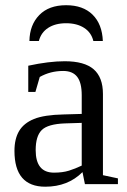

<svg xmlns="http://www.w3.org/2000/svg" viewBox="-20 -703 484 733"><path d="M227.1 -469.2Q302.2 -469.2 337.6 -438.5Q373 -407.7 373 -344.2V-34.2L430.2 -22V0H304.2L294.9 -45.9Q239.3 9.8 152.8 9.8Q35.2 9.8 35.2 -127Q35.2 -172.9 53 -202.9Q70.8 -232.9 109.9 -248.8Q148.9 -264.6 223.1 -266.1L292 -268.1V-339.8Q292 -387.2 274.7 -409.7Q257.3 -432.1 221.2 -432.1Q172.4 -432.1 131.8 -409.2L115.2 -352.1H87.9V-452.1Q167 -469.2 227.1 -469.2ZM292 -233.9 228 -231.9Q162.6 -229.5 139.4 -206.5Q116.2 -183.6 116.2 -129.9Q116.2 -43.9 186 -43.9Q219.2 -43.9 243.4 -51.5Q267.6 -59.1 292 -70.8ZM232.4 -683.1Q296.9 -683.1 333.5 -647Q370.1 -610.8 372.6 -546.4H336.4Q328.6 -579.1 301 -596.7Q273.4 -614.3 232.4 -614.3Q191.4 -614.3 164.1 -596.7Q136.7 -579.1 128.4 -546.4H92.3Q93.3 -607.9 129.9 -645.5Q166.5 -683.1 232.4 -683.1Z"/></svg>

Font: Liberation Serif
Style: Regular
Weight: 400
Designer: Steve Matteson
Foundry: Ascender Corporation
Version: Version 2.1.5